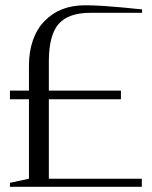

<svg xmlns="http://www.w3.org/2000/svg" viewBox="-20 -715 582 735"><path d="M18.1 0V-15.1L90.8 -30.8V-335H18.1V-368.2H90.8V-462.9Q90.8 -518.1 106.4 -562Q121.6 -605 150.4 -634.3Q180.2 -665 218.3 -679.7Q257.3 -694.8 306.2 -694.8Q334 -694.8 374.5 -692.4Q402.8 -690.4 442.4 -687Q454.6 -686 473.1 -684.1Q491.7 -682.1 496.6 -681.6Q522 -679.2 523.9 -679.2V-666H326.2Q242.2 -666 204.6 -623.5Q167 -580.6 167 -480V-368.2H442.9V-335H167V-30.8H522.9V0Z"/></svg>

Font: SimahzazaarabicW05-Light
Style: Regular
Weight: 300
Designer: Ahmed zaza
Foundry: Ahmed zaza
Version: Version 1.001